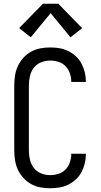

<svg xmlns="http://www.w3.org/2000/svg" viewBox="-20 -996 540 1024"><path d="M247 8Q221 8 194.5 3Q168 -2 145 -15Q122 -28 104 -48Q86 -68 75 -92Q64 -116 60 -142.5Q56 -169 56 -195V-540Q56 -566 60 -592.5Q64 -619 75 -643Q86 -667 104 -687Q122 -707 145 -720Q168 -733 194.5 -738Q221 -743 247 -743Q272 -743 296.5 -739Q321 -735 343.5 -724Q366 -713 384.5 -696Q403 -679 414.5 -657Q426 -635 432 -611Q438 -587 438 -562Q438 -561 438 -560.5Q438 -560 438 -559H360Q360 -559 360 -559.5Q360 -560 360 -561Q360 -583 352.5 -605Q345 -627 329.5 -643Q314 -659 292 -666Q270 -673 247 -673Q222 -673 198.5 -663.5Q175 -654 160 -634Q145 -614 139.5 -589.5Q134 -565 134 -540V-195Q134 -170 139.5 -145.5Q145 -121 160 -101Q175 -81 198.5 -71.5Q222 -62 247 -62Q270 -62 292 -69Q314 -76 329.5 -92Q345 -108 352.5 -130Q360 -152 360 -174Q360 -175 360 -175.5Q360 -176 360 -176H438Q438 -175 438 -174.5Q438 -174 438 -173Q438 -148 432 -124Q426 -100 414.5 -78Q403 -56 384.5 -39Q366 -22 343.5 -11Q321 0 296.5 4Q272 8 247 8ZM144 -797 82 -846 209 -976H291L418 -846L356 -797L250 -926Z"/></svg>

Font: Iosevka SS04
Style: Regular
Weight: 400
Monospace: yes
Designer: Belleve Invis
Foundry: Belleve Invis
Version: Version 19.0.0; ttfautohint (v1.8.4)